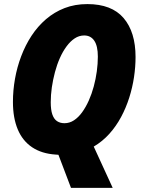

<svg xmlns="http://www.w3.org/2000/svg" viewBox="-20 -745 696 935"><path d="M325.7 169.9 264.6 8.8Q261.2 8.8 258.1 8.3Q254.9 7.8 251.5 7.8Q183.1 3.4 136.5 -27.8Q89.8 -59.1 66.4 -115Q43 -170.9 43 -248.5Q43 -304.7 53 -361.3Q63 -418 83.3 -471.4Q103.5 -524.9 133.5 -570.8Q163.6 -616.7 203.9 -651.4Q244.1 -686 294.4 -705.6Q344.7 -725.1 405.3 -725.1Q523.9 -725.1 582 -657Q640.1 -588.9 640.1 -467.3Q640.1 -419.9 632.6 -369.4Q625 -318.8 609.4 -269.5Q593.8 -220.2 569.6 -175Q545.4 -129.9 512.2 -93Q479 -56.2 436.5 -31.2L528.8 169.9ZM293.9 -145Q318.8 -145 340.3 -159.2Q361.8 -173.3 379.9 -198.2Q397.9 -223.1 412.4 -255.4Q426.8 -287.6 436.5 -323.7Q446.3 -359.9 451.4 -397.2Q456.5 -434.6 456.5 -469.2Q456.5 -521 439.2 -546.6Q421.9 -572.3 390.1 -572.3Q365.2 -572.3 343.8 -558.1Q322.3 -543.9 304 -519Q285.6 -494.1 271.5 -462.2Q257.3 -430.2 247.6 -393.6Q237.8 -356.9 232.4 -319.6Q227.1 -282.2 227.1 -247.1Q227.1 -210 234.9 -187.5Q242.7 -165 257.8 -155Q272.9 -145 293.9 -145Z"/></svg>

Font: Open Sans SemiCondensed ExtraBold
Style: Italic
Weight: 800
Width: 4
Italic angle: -12°
Designer: Monotype Design Team
Foundry: Monotype Imaging Inc.
Version: Version 3.003